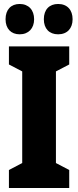

<svg xmlns="http://www.w3.org/2000/svg" viewBox="-20 -948 394 968"><path d="M8 -851C8 -803 36 -775 79 -775C124 -775 152 -805 152 -851C152 -898 124 -928 79 -928C36 -928 8 -900 8 -851ZM201 -851C201 -804 228 -775 273 -775C319 -775 346 -805 346 -851C346 -898 319 -928 273 -928C229 -928 201 -900 201 -851ZM329 0V-91L262 -126V-588L329 -623V-714H25V-623L92 -588V-126L25 -91V0Z"/></svg>

Font: Noto Sans Telugu ExtraCondensed Black
Style: Regular
Weight: 900
Width: 2
Designer: Jelle Bosma - Monotype Design Team
Foundry: Monotype Imaging Inc.
Version: Version 2.005